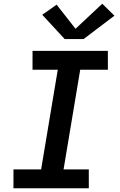

<svg xmlns="http://www.w3.org/2000/svg" viewBox="-20 -1007 640 1027"><path d="M52 0V-101H200L289 -634H154V-735H557V-634H409L320 -101H455V0ZM326 -798 206 -928 283 -982 384 -853 527 -987 592 -923 427 -798Z"/></svg>

Font: Iosevka SS04 Extended
Style: Bold Italic
Weight: 700
Width: 7
Italic angle: -9°
Monospace: yes
Designer: Belleve Invis
Foundry: Belleve Invis
Version: Version 19.0.0; ttfautohint (v1.8.4)